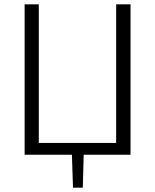

<svg xmlns="http://www.w3.org/2000/svg" viewBox="-20 -710 711 881"><path d="M579 -690H513V-54H158V-690H93V0H310L315 151H360L364 0H579Z"/></svg>

Font: SnT
Style: Regular
Weight: 300
Designer: Natanael Gama
Version: Version 1.001;PS 001.001;hotconv 1.0.70;makeotf.lib2.5.58329